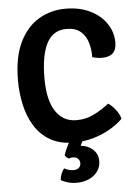

<svg xmlns="http://www.w3.org/2000/svg" viewBox="-61 -744 728 1019"><g transform="rotate(-5 303.0 -235.0)"><path d="M446 -428.5Q447 -468 436.2 -505.2Q425.5 -542.5 398.2 -566.2Q371 -590 322 -590Q250.5 -590 217 -525.5Q183.5 -461 183.5 -338Q183.5 -223 223.2 -163Q263 -103 334.5 -103Q384 -103 426.8 -124Q469.5 -145 508.5 -176Q529 -162.5 548 -137.8Q567 -113 572 -89.5Q544 -61.5 503 -37.8Q462 -14 413 0Q364 14 310.5 14Q235 14 183.5 -16.2Q132 -46.5 101 -97.2Q70 -148 56.2 -210.8Q42.5 -273.5 42.5 -338.5Q42.5 -464 81.5 -543.2Q120.5 -622.5 184.8 -660Q249 -697.5 326 -697.5Q402 -697.5 458 -669.8Q514 -642 544.5 -596.2Q575 -550.5 575 -495.5Q575 -458 555.8 -439.5Q536.5 -421 498.5 -421Q484 -421 471.8 -423Q459.5 -425 446 -428.5ZM255 76Q260.5 59.5 272.2 34.5Q284 9.5 293 -6H365.5Q360 1 353.5 13.5Q347 26 343.5 34Q382.5 37.5 408.8 61.8Q435 86 435 122.5Q435 169 398.5 198.5Q362 228 305 228Q281 228 258.2 221.5Q235.5 215 222.5 206Q223.5 190.5 229.8 174Q236 157.5 246 146Q255 151.5 267.8 155.5Q280.5 159.5 294 159.5Q314.5 159.5 324.2 149.8Q334 140 334 126Q334 111.5 324.2 101.8Q314.5 92 297 92Q291 92 285.2 93.2Q279.5 94.5 275 96Q269 93.5 263 87.8Q257 82 255 76Z"/></g></svg>

Font: Signika SemiBold
Style: Regular
Weight: 600
Designer: Anna Giedry
Foundry: Anna Giedry
Version: Version 2.001